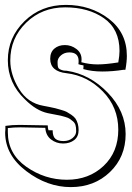

<svg xmlns="http://www.w3.org/2000/svg" viewBox="-20 -729 538 784"><path d="M60 -219 175 -217Q175 -206 178 -197H195Q195 -172 206 -162.5Q217 -153 239 -153Q261 -153 276 -165Q291 -177 291 -193.5Q291 -210 288 -219Q285 -228 277.5 -234Q270 -240 264.5 -244Q259 -248 246.5 -251.5Q234 -255 228.5 -256.5Q223 -258 208 -260.5Q193 -263 190 -264L175 -267Q128 -277 82 -323Q12 -390 12 -483Q12 -576 80 -642.5Q148 -709 249 -709Q350 -709 424 -652.5Q498 -596 498 -501Q498 -476 492 -444H484Q440 -437 397.5 -437Q355 -437 320 -447Q321 -450 321 -462Q307 -464 300 -467Q301 -470 301 -480Q301 -515 263 -515Q243 -515 229 -503Q215 -491 215 -475.5Q215 -460 217 -454.5Q219 -449 224 -446.5Q229 -444 232 -443Q239 -440 253 -440Q347 -426 420 -350.5Q493 -275 493 -181.5Q493 -88 429 -26.5Q365 35 269 35Q173 35 87 -30.5Q1 -96 1 -188L2 -201V-215Q29 -219 60 -219ZM165 -207 64 -209Q36 -209 12 -206V-189Q12 -101 87.5 -48Q163 5 253 5Q343 5 403 -51.5Q463 -108 463 -199.5Q463 -291 400 -355.5Q337 -420 252 -430Q185 -437 185 -489Q185 -516 202 -530.5Q219 -545 245 -545Q271 -545 292 -529Q313 -513 313 -487Q313 -478 312 -475Q345 -466 378.5 -466Q412 -466 462 -474H463Q468 -502 468 -521Q468 -610 404.5 -654.5Q341 -699 246 -699Q151 -699 86.5 -636Q22 -573 22 -482Q22 -424 57.5 -366Q93 -308 157 -297Q162 -296 180.5 -292.5Q199 -289 206 -287Q213 -285 229 -280.5Q245 -276 252.5 -272Q260 -268 271 -260.5Q282 -253 288 -245Q301 -225 301 -198Q301 -171 283 -157Q265 -143 237.5 -143Q210 -143 188.5 -159.5Q167 -176 165 -207Z"/></svg>

Font: Londrina Shadow
Style: Regular
Weight: 400
Designer: Marcelo Magalhaes
Foundry: Marcelo Magalhaes
Version: Version 1.001 2011